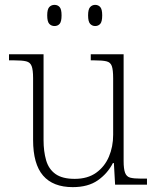

<svg xmlns="http://www.w3.org/2000/svg" viewBox="-20 -759 646 789"><path d="M279 10Q198 10 157 -37.5Q116 -85 116 -184V-438Q116 -472 110 -487.5Q104 -503 87.5 -507Q71 -511 38 -511H17V-536H159V-183Q159 -137 169.5 -100.5Q180 -64 208 -44Q236 -24 287 -24Q340 -24 375 -49Q410 -74 427.5 -115Q445 -156 445 -205V-437Q445 -472 439.5 -487.5Q434 -503 417.5 -507Q401 -511 367 -511H353V-536H488V-97Q488 -65 494 -49Q500 -33 515 -29Q530 -25 559 -25H584V0H453L448 -89H444Q422 -46 382 -18Q342 10 279 10ZM371 -652Q359 -652 350.5 -661Q342 -670 342 -696Q342 -721 350.5 -730Q359 -739 371 -739Q384 -739 392 -730Q400 -721 400 -696Q400 -670 392 -661Q384 -652 371 -652ZM204 -652Q191 -652 182.5 -661Q174 -670 174 -696Q174 -721 182.5 -730Q191 -739 204 -739Q217 -739 225 -730Q233 -721 233 -696Q233 -670 225 -661Q217 -652 204 -652Z"/></svg>

Font: Noto Rashi Hebrew ExtraLight
Style: Regular
Weight: 250
Version: Version 1.006